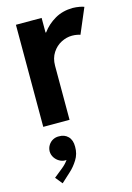

<svg xmlns="http://www.w3.org/2000/svg" viewBox="-125 -594 653 951"><g transform="rotate(-15 202.0 -118.0)"><path d="M53.7 -523.4H185.5V-448.2H188.5Q214.8 -484.4 254.9 -507.6Q294.9 -530.8 346.7 -531.2Q364.7 -530.8 380.9 -527.8Q397 -524.9 404.3 -521.5L349.6 -392.6Q344.7 -395 332.8 -397.2Q320.8 -399.4 307.6 -399.4Q279.8 -399.4 252.4 -385.5Q225.1 -371.6 206.8 -343.8Q188.5 -315.9 188.5 -277.3V0H53.7ZM44.9 258.8 89.8 222.7Q110.4 206.1 122.6 188Q120.1 188.5 115.2 188.5Q100.6 188.5 86.4 180.4Q72.3 172.4 62.7 158.2Q53.2 144 52.7 126Q53.2 107.9 62.3 93.8Q71.3 79.6 85.4 72.3Q99.6 64.9 115.2 65.4Q144.5 64.5 162.8 83Q181.2 101.6 180.7 135.7Q181.2 172.4 162.8 201.7Q144.5 231 122.1 251L74.2 294.9Z"/></g></svg>

Font: Reddit Sans Vanilla
Style: Bold
Weight: 700
Designer: Stephen Hutchings
Foundry: Reddit
Version: Version 1.013